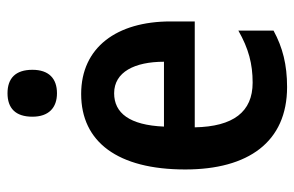

<svg xmlns="http://www.w3.org/2000/svg" viewBox="-160 -634 803 524"><g transform="rotate(-90 242.0 -371.5)"><path d="M250 -753C209 -753 186 -731 186 -685C186 -640 211 -618 250 -618C290 -618 314 -640 314 -685C314 -731 291 -753 250 -753ZM248 -552C117 -552 42 -452 42 -268C42 -96 117 10 267 10C328 10 375 -2 421 -27V-123C372 -95 330 -84 279 -84C199 -84 159 -137 157 -242H446V-308C446 -455 375 -552 248 -552ZM250 -462C308 -462 336 -406 336 -326H159C163 -420 196 -462 250 -462Z"/></g></svg>

Font: Noto Sans Thai Cond SemBd
Style: Regular
Weight: 600
Width: 3
Designer: Monotype Design Team
Foundry: Monotype Imaging Inc.
Version: Version 2.002